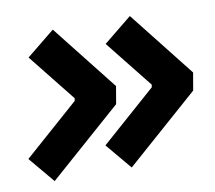

<svg xmlns="http://www.w3.org/2000/svg" viewBox="-69 -576 717 641"><g transform="rotate(-10 289.5 -255.5)"><path d="M66.9 -6.3 313.5 -223.6 323.7 -283.2 148.4 -505.4 52.7 -427.7 180.7 -267.1 179.2 -258.3 -6.8 -94.2ZM328.1 -6.3 574.7 -223.6 585 -283.2 409.7 -505.4 314 -427.7 441.9 -267.1 440.4 -258.3 254.4 -94.2Z"/></g></svg>

Font: Cascadia Mono NF
Style: Bold Italic
Weight: 700
Italic angle: -10°
Monospace: yes
Designer: Aaron Bell
Foundry: Saja Typeworks
Version: Version 2404.023